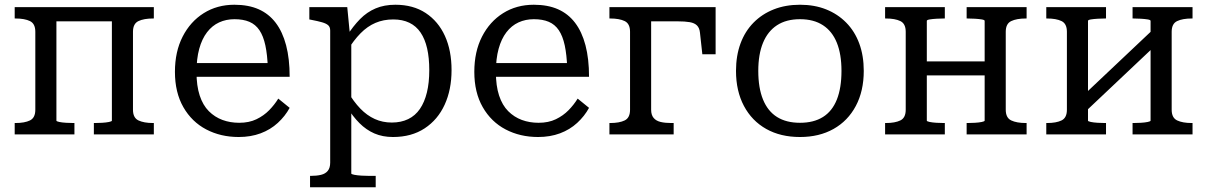

<svg xmlns="http://www.w3.org/2000/svg" viewBox="-20 -567 5092 810"><path d="M129 -104V-433Q129 -467 106.5 -478Q84 -489 45 -489H42V-537H218V-58Q218 -55 230 -52.5Q242 -50 259 -49Q276 -48 290 -48H294V0H42V-48H45Q84 -48 106.5 -59Q129 -70 129 -104ZM452 -58V-537H629V-489H626Q587 -489 564 -478Q541 -467 541 -433V-104Q541 -70 564 -59Q587 -48 626 -48H629V0H376V-48H380Q394 -48 411 -49Q428 -50 440 -52.5Q452 -55 452 -58ZM173 -477V-537H508V-477Z M809 -263Q809 -205 822.5 -164Q836 -123 861 -98Q886 -73 918.5 -61Q951 -49 989 -49Q1031 -49 1062 -64Q1093 -79 1115.5 -102Q1138 -125 1154 -151L1202 -112Q1183 -77 1152 -48.5Q1121 -20 1079.5 -4.5Q1038 11 987 11Q911 11 850 -21Q789 -53 753.5 -115Q718 -177 718 -264Q718 -349 750.5 -412.5Q783 -476 839.5 -511.5Q896 -547 969 -547Q1028 -547 1071 -528Q1114 -509 1143 -471Q1172 -433 1187 -376Q1202 -319 1202 -243H788V-301H1136L1110 -279Q1108 -336 1099.5 -375.5Q1091 -415 1074.5 -439.5Q1058 -464 1032 -475Q1006 -486 969 -486Q934 -486 904.5 -472.5Q875 -459 853.5 -431Q832 -403 820.5 -361Q809 -319 809 -263Z M1565 223H1288V175H1291Q1316 175 1334.5 170.5Q1353 166 1363 153.5Q1373 141 1373 119V-438Q1373 -453 1364.5 -460.5Q1356 -468 1338.5 -473Q1321 -478 1295 -483L1285 -485V-537H1445L1457 -413L1462 -407V165Q1462 168 1475 170.5Q1488 173 1506 174Q1524 175 1538 175H1565ZM1638 11Q1594 11 1559.5 -4Q1525 -19 1496.5 -47.5Q1468 -76 1443 -117L1446 -182Q1472 -138 1500 -109Q1528 -80 1561 -65Q1594 -50 1633 -50Q1672 -50 1702 -64.5Q1732 -79 1751.5 -107.5Q1771 -136 1781 -177Q1791 -218 1791 -271Q1791 -323 1782 -362.5Q1773 -402 1754.5 -429.5Q1736 -457 1707 -471Q1678 -485 1639 -485Q1598 -485 1564 -470.5Q1530 -456 1501 -426.5Q1472 -397 1445 -353L1443 -415Q1470 -457 1499 -486.5Q1528 -516 1564.5 -531.5Q1601 -547 1648 -547Q1723 -547 1776 -512Q1829 -477 1857 -415.5Q1885 -354 1885 -271Q1885 -189 1856 -125.5Q1827 -62 1771.5 -25.5Q1716 11 1638 11Z M2072 -263Q2072 -205 2085.5 -164Q2099 -123 2124 -98Q2149 -73 2181.5 -61Q2214 -49 2252 -49Q2294 -49 2325 -64Q2356 -79 2378.5 -102Q2401 -125 2417 -151L2465 -112Q2446 -77 2415 -48.5Q2384 -20 2342.5 -4.5Q2301 11 2250 11Q2174 11 2113 -21Q2052 -53 2016.5 -115Q1981 -177 1981 -264Q1981 -349 2013.5 -412.5Q2046 -476 2102.5 -511.5Q2159 -547 2232 -547Q2291 -547 2334 -528Q2377 -509 2406 -471Q2435 -433 2450 -376Q2465 -319 2465 -243H2051V-301H2399L2373 -279Q2371 -336 2362.5 -375.5Q2354 -415 2337.5 -439.5Q2321 -464 2295 -475Q2269 -486 2232 -486Q2197 -486 2167.5 -472.5Q2138 -459 2116.5 -431Q2095 -403 2083.5 -361Q2072 -319 2072 -263Z M2638 -104V-433Q2638 -467 2615.5 -478Q2593 -489 2554 -489H2551V-537H2727V-104Q2727 -82 2737.5 -69.5Q2748 -57 2767 -52.5Q2786 -48 2812 -48H2822V0H2551V-48H2554Q2593 -48 2615.5 -59Q2638 -70 2638 -104ZM2669 -477V-537H2999V-338H2943L2933 -429Q2931 -449 2920.5 -459.5Q2910 -470 2890 -473.5Q2870 -477 2838 -477Z M3624 -268Q3624 -183 3590.5 -120Q3557 -57 3496.5 -23Q3436 11 3355 11Q3273 11 3212.5 -23Q3152 -57 3118.5 -120Q3085 -183 3085 -268Q3085 -332 3104 -383.5Q3123 -435 3159 -471.5Q3195 -508 3244.5 -527.5Q3294 -547 3355 -547Q3416 -547 3465 -527.5Q3514 -508 3550 -471.5Q3586 -435 3605 -383.5Q3624 -332 3624 -268ZM3179 -268Q3179 -196 3199 -147Q3219 -98 3258 -73.5Q3297 -49 3355 -49Q3413 -49 3452 -73.5Q3491 -98 3510.5 -147Q3530 -196 3530 -268Q3530 -338 3510.5 -386.5Q3491 -435 3452 -460.5Q3413 -486 3355 -486Q3297 -486 3258 -460.5Q3219 -435 3199 -386.5Q3179 -338 3179 -268Z M3801 -104V-433Q3801 -467 3778.5 -478Q3756 -489 3717 -489H3714V-537H3966V-489H3962Q3948 -489 3931 -488Q3914 -487 3902 -485Q3890 -483 3890 -479V-58Q3890 -55 3902 -52.5Q3914 -50 3931 -49Q3948 -48 3962 -48H3966V0H3714V-48H3717Q3756 -48 3778.5 -59Q3801 -70 3801 -104ZM4134 -58V-479Q4134 -483 4122 -485Q4110 -487 4093 -488Q4076 -489 4062 -489H4058V-537H4311V-489H4308Q4269 -489 4246 -478Q4223 -467 4223 -433V-104Q4223 -70 4246 -59Q4269 -48 4308 -48H4311V0H4058V-48H4062Q4076 -48 4093 -49Q4110 -50 4122 -52.5Q4134 -55 4134 -58ZM3850 -249V-308H4185V-249Z M4481 -104V-433Q4481 -467 4458.5 -478Q4436 -489 4397 -489H4394V-537H4646V-489H4642Q4628 -489 4611 -488Q4594 -487 4582 -485Q4570 -483 4570 -479V-58Q4570 -55 4582 -52.5Q4594 -50 4611 -49Q4628 -48 4642 -48H4646V0H4394V-48H4397Q4436 -48 4458.5 -59Q4481 -70 4481 -104ZM4834 -58V-479Q4834 -483 4822 -485Q4810 -487 4793 -488Q4776 -489 4762 -489H4758V-537H5011V-489H5008Q4969 -489 4946 -478Q4923 -467 4923 -433V-104Q4923 -70 4946 -59Q4969 -48 5008 -48H5011V0H4758V-48H4762Q4776 -48 4793 -49Q4810 -50 4822 -52.5Q4834 -55 4834 -58ZM4559 -96 4521 -137 4845 -443 4883 -402Z"/></svg>

Font: Roboto Serif
Style: Regular
Weight: 400
Designer: Greg Gazdowicz
Foundry: Commercial Type
Version: Version 1.008